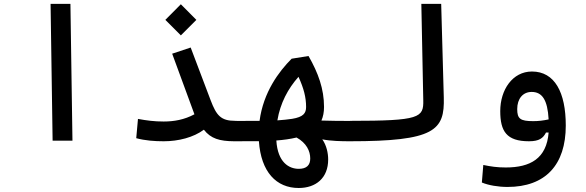

<svg xmlns="http://www.w3.org/2000/svg" viewBox="-20 -713 2970 973"><path d="M246.6 0H347.2L336.9 -693.4H236.3Z M809.6 2.9C884.8 2.9 960.4 -16.6 1013.2 -55.7C1048.3 -10.3 1093.3 2.4 1166 2.9C1189.5 2.9 1208.5 -9.3 1208.5 -55.2C1208.5 -94.7 1196.8 -100.6 1171.9 -100.6C1099.1 -100.6 1076.7 -127.9 1047.4 -205.1L946.3 -472.2L852.5 -440.9L965.3 -133.8C914.1 -106.4 862.3 -97.2 809.6 -97.2C762.2 -97.2 724.6 -102.1 679.2 -110.4L670.4 -12.7C715.3 -0.5 763.7 2.9 809.6 2.9ZM896.5 -533.7 975.1 -612.3 896.5 -691.4 817.9 -612.3Z M1493.7 239.7C1580.6 239.7 1643.1 189.5 1643.1 95.2C1643.1 63 1634.8 23.4 1613.3 -6.8C1657.7 2 1711.4 2.9 1752 2.9C1791 2.9 1806.6 -4.4 1806.6 -58.1C1806.6 -96.7 1790 -100.1 1757.8 -100.1C1705.1 -100.1 1654.8 -100.6 1608.9 -102.1C1617.7 -122.1 1622.1 -145 1622.1 -170.9C1622.1 -262.2 1592.8 -343.3 1543.5 -429.2L1458 -415.5C1393.6 -351.1 1314.5 -245.6 1295.4 -100.6C1260.3 -100.1 1219.7 -100.1 1171.9 -100.1C1151.4 -100.1 1137.7 -93.3 1137.7 -56.2C1137.7 -8.8 1146 2.9 1166 2.9C1214.4 2.9 1255.9 2.9 1292 2.4C1302.7 158.7 1380.4 239.7 1493.7 239.7ZM1482.9 -16.1C1533.2 11.7 1552.2 52.7 1552.2 90.3C1552.2 124 1533.7 142.6 1494.1 142.6C1444.8 142.6 1387.2 110.4 1380.4 -1C1417.5 -3.9 1450.2 -8.3 1482.9 -16.1ZM1385.7 -103C1400.4 -190.4 1439 -263.2 1492.7 -323.7C1519.5 -265.1 1531.2 -219.7 1531.2 -170.9C1531.2 -139.2 1517.1 -120.1 1460.4 -110.8C1438 -107.4 1414.1 -105 1385.7 -103Z M1752 2.9C2183.6 2.9 2233.9 -52.2 2229 -219.7L2215.8 -693.4H2115.2L2125 -205.1C2127 -116.7 2107.9 -100.6 1757.8 -100.6C1738.3 -100.6 1723.6 -89.4 1723.6 -51.3C1723.6 -16.1 1732.9 2.9 1752 2.9Z M2551.8 234.4C2744.1 234.4 2847.2 122.6 2847.2 -76.7C2847.2 -245.1 2791 -350.6 2675.8 -350.6C2577.6 -350.6 2515.1 -258.3 2515.1 -149.9C2515.1 -47.9 2546.9 2.9 2660.6 2.9C2712.4 2.9 2732.4 -12.7 2747.1 -41.5H2760.3C2750 90.8 2667 135.7 2543 135.7C2499 135.7 2467.3 130.9 2429.2 123L2421.9 211.9C2455.6 226.1 2505.4 234.4 2551.8 234.4ZM2760.3 -107.9C2732.9 -102.1 2710.4 -99.1 2682.1 -99.1C2616.2 -99.1 2601.1 -111.3 2601.1 -160.2C2601.1 -212.4 2629.4 -247.1 2674.3 -247.1C2727.5 -247.1 2754.9 -207 2760.3 -107.9Z"/></svg>

Font: CaskaydiaCove Nerd Font
Style: Regular
Weight: 400
Designer: Aaron Bell
Foundry: Saja Typeworks
Version: Version 2111.1;Nerd Fonts 2.3.3